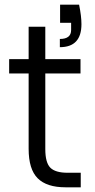

<svg xmlns="http://www.w3.org/2000/svg" viewBox="-20 -798 403 818"><path d="M235 -597V-632Q283 -632 283 -670V-701H236V-778H317Q327 -729 327 -695Q327 -597 235 -597ZM324 0H259Q179 0 140.5 -38.5Q102 -77 102 -164V-485H19V-546H102V-684H173V-546H323V-485H173V-163Q173 -105 194.5 -83.5Q216 -62 268 -62H324Z"/></svg>

Font: Ulagadi Sans Light
Style: Regular
Weight: 300
Designer: Ninad Kale (Devanagari), Jonny Pinhorn (Latin)
Foundry: Indian Type Foundry
Version: Version 3.01;March 29, 2020;FontCreator 12.0.0.2522 64-bit; 